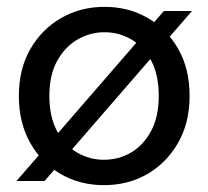

<svg xmlns="http://www.w3.org/2000/svg" viewBox="-20 -528 607 560"><path d="M283 12Q213 12 157 -20.5Q101 -53 68 -111.5Q35 -170 35 -248Q35 -327 68.5 -385Q102 -443 158.5 -475.5Q215 -508 285 -508Q355 -508 411 -475.5Q467 -443 500 -385Q533 -327 533 -248Q533 -170 499.5 -111.5Q466 -53 410 -20.5Q354 12 283 12ZM28 0 458 -496H540L110 0ZM283 -62Q326 -62 362 -83Q398 -104 420.5 -145.5Q443 -187 443 -248Q443 -310 421 -351Q399 -392 363 -413Q327 -434 285 -434Q243 -434 206.5 -413Q170 -392 147 -351Q124 -310 124 -248Q124 -187 146.5 -145.5Q169 -104 205 -83Q241 -62 283 -62Z"/></svg>

Font: Host Grotesk Light
Style: Regular
Weight: 400
Version: Version 1.003